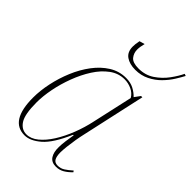

<svg xmlns="http://www.w3.org/2000/svg" viewBox="-231 -852 949 949"><g transform="rotate(45 243.5 -377.5)"><path d="M289 -606Q249 -606 224 -623.5Q199 -641 199 -679Q199 -686 200 -696Q201 -706 204 -721L232 -729Q225 -703 225 -684Q225 -659 240 -640.5Q255 -622 296 -622Q343 -622 378.5 -646Q414 -670 438.5 -703.5Q463 -737 476 -765L487 -761Q477 -742 460.5 -715.5Q444 -689 419.5 -664Q395 -639 362 -622.5Q329 -606 289 -606ZM131 10Q29 10 29 -152Q29 -201 40.5 -255Q52 -309 73.5 -360.5Q95 -412 126.5 -454Q158 -496 198 -521Q238 -546 286 -546Q317 -546 340 -534Q363 -522 379 -505L401 -535H410L336 -200Q331 -179 326.5 -152Q322 -125 319 -98.5Q316 -72 316 -56Q316 -29 324 -14.5Q332 0 353 0Q373 0 389.5 -10.5Q406 -21 426 -39L431 -32Q413 -13 393.5 -1.5Q374 10 350 10Q319 10 305 -11.5Q291 -33 292 -69Q292 -87 295.5 -113.5Q299 -140 303 -162H299Q257 -65 213.5 -27.5Q170 10 131 10ZM134 0Q165 0 194.5 -24Q224 -48 249.5 -88.5Q275 -129 294.5 -179Q314 -229 325 -281L372 -492Q359 -514 335 -525Q311 -536 285 -536Q243 -536 207.5 -510Q172 -484 144.5 -441Q117 -398 97.5 -346Q78 -294 68 -242.5Q58 -191 58 -148Q58 -64 79 -32Q100 0 134 0Z"/></g></svg>

Font: Noto Serif Display SemiCondensed Thin
Style: Italic
Weight: 100
Width: 4
Italic angle: -12°
Designer: Monotype Design Team
Foundry: Monotype Imaging Inc.
Version: Version 2.009